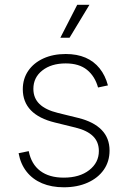

<svg xmlns="http://www.w3.org/2000/svg" viewBox="-20 -775 537 806"><path d="M248 11.2Q196.3 11.2 156.5 -5.6Q116.7 -22.5 91.6 -54.4Q66.4 -86.4 58.1 -131.8L100.6 -140.6Q111.3 -85.9 148.9 -57.6Q186.5 -29.3 247.6 -29.3Q314 -29.3 354.5 -60.8Q395 -92.3 395 -141.1Q395 -179.2 370.4 -203.4Q345.7 -227.5 297.4 -239.3L210.4 -260.7Q143.6 -276.9 109.6 -312Q75.7 -347.2 75.7 -400.4Q75.7 -444.3 98.6 -477.8Q121.6 -511.2 162.4 -529.8Q203.1 -548.3 255.9 -548.3Q303.2 -548.3 338.9 -533Q374.5 -517.6 398.2 -488Q421.9 -458.5 433.1 -416.5L391.6 -407.7Q378.4 -455.1 345.2 -481.9Q312 -508.8 255.9 -508.8Q195.3 -508.8 157.7 -479.2Q120.1 -449.7 120.1 -401.9Q120.1 -363.3 145.8 -338.4Q171.4 -313.5 223.6 -300.8L309.1 -279.8Q373.5 -263.7 406.7 -229.5Q439.9 -195.3 439.9 -143.1Q439.9 -97.2 415.8 -62.5Q391.6 -27.8 348.1 -8.3Q304.7 11.2 248 11.2ZM233.4 -616.7 304.2 -754.9H355.5L272 -616.7Z"/></svg>

Font: Inter 17pt ExtraLight
Style: Regular
Weight: 250
Version: Version 4.001;git-66647c0bb